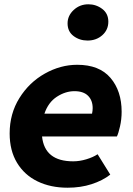

<svg xmlns="http://www.w3.org/2000/svg" viewBox="-20 -862 619 895"><path d="M25 -240Q25 -332 70.5 -405Q116 -478 189 -519Q262 -560 340 -560Q443 -560 495 -499Q547 -438 547 -341Q547 -306 539.5 -273Q532 -240 525 -226H176Q188 -110 321 -110Q351 -110 382.5 -119.5Q414 -129 435 -143L494 -48Q458 -20 407 -3.5Q356 13 295 13Q216 13 155 -16.5Q94 -46 59.5 -103Q25 -160 25 -240ZM295 -753Q295 -789 323.5 -815.5Q352 -842 392 -842Q428 -842 456.5 -820.5Q485 -799 485 -761Q485 -723 457 -698Q429 -673 388 -673Q351 -673 323 -694Q295 -715 295 -753ZM409 -332Q412 -346 412 -358Q412 -394 390.5 -415.5Q369 -437 327 -437Q285 -437 245 -411Q205 -385 187 -332Z"/></svg>

Font: Nebula Sans Bold
Style: Regular
Weight: 700
Italic angle: -9°
Designer: Paul D. Hunt for Adobe (as Source Sans)
Foundry: Nebula Entertainment & Broadcasting LLC
Version: Version 1.010